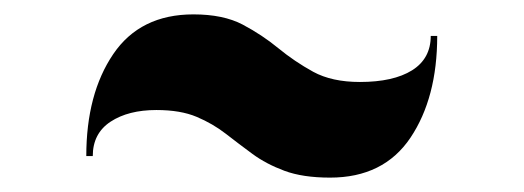

<svg xmlns="http://www.w3.org/2000/svg" viewBox="-20 -560 728 267"><path d="M197.5 -407Q158.5 -407 133.8 -390.8Q109 -374.5 109 -343H100Q100 -429.5 137.5 -484.8Q175 -540 249 -540Q290.5 -540 317.5 -525.8Q344.5 -511.5 367 -493Q389.5 -474.5 415.5 -460.2Q441.5 -446 480.5 -446Q527 -446 553 -462.2Q579 -478.5 579 -510H588Q588 -424 550.8 -368.5Q513.5 -313 439 -313Q401 -313 375.5 -322.5Q350 -332 331 -346Q312 -360 294 -374Q276 -388 253.5 -397.5Q231 -407 197.5 -407Z"/></svg>

Font: Bodoni* 24pt Fatface
Style: Regular
Weight: 900
Version: Version 2.3